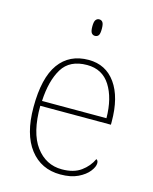

<svg xmlns="http://www.w3.org/2000/svg" viewBox="-113 -813 715 898"><g transform="rotate(15 244.5 -364.0)"><path d="M266 10Q173 10 118.5 -60.5Q64 -131 64 -262Q64 -404 114 -473Q164 -542 257 -542Q340 -542 387.5 -475.5Q435 -409 435 -290V-276H93Q92 -146 140.5 -80.5Q189 -15 267 -15Q324 -15 359 -40.5Q394 -66 411 -103Q416 -100 418 -96Q420 -92 420 -85Q420 -68 402.5 -45.5Q385 -23 351 -6.5Q317 10 266 10ZM407 -300Q406 -397 368 -457Q330 -517 256 -517Q172 -517 136 -458Q100 -399 95 -300ZM255 -658Q245 -658 238.5 -666Q232 -674 232 -698Q232 -721 238.5 -729.5Q245 -738 255 -738Q266 -738 272 -729.5Q278 -721 278 -698Q278 -674 272 -666Q266 -658 255 -658Z"/></g></svg>

Font: Noto Serif Khmer Thin
Style: Regular
Weight: 250
Version: Version 2.003